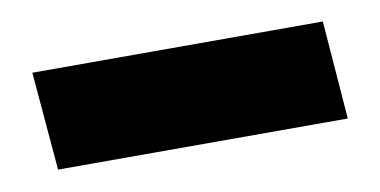

<svg xmlns="http://www.w3.org/2000/svg" viewBox="-31 -188 491 248"><g transform="rotate(-10 214.5 -64.5)"><path d="M410 0H30L19 -129H400Z"/></g></svg>

Font: Palanquin Dark SemiBold
Style: Regular
Weight: 600
Designer: Pria Ravichandran
Version: Version 1.001